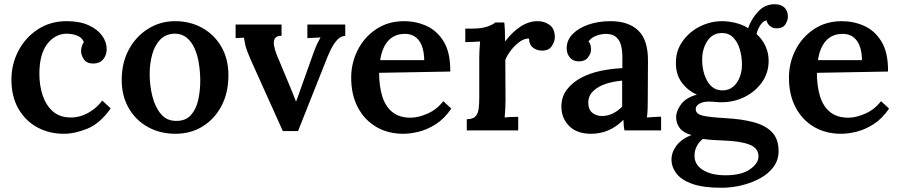

<svg xmlns="http://www.w3.org/2000/svg" viewBox="-20 -616 4251 907"><path d="M281 16Q213 16 157 -14Q101 -44 67.5 -101.5Q34 -159 34 -240Q34 -313 67 -376Q100 -439 159 -477.5Q218 -516 295 -516Q356 -516 398 -497Q440 -478 462 -448Q484 -418 484 -384Q484 -357 468.5 -337Q453 -317 424 -316Q390 -315 376.5 -335.5Q363 -356 363 -374Q363 -384 366 -395.5Q369 -407 376 -417Q369 -435 353 -443.5Q337 -452 320 -454.5Q303 -457 293 -457Q238 -455 202 -406.5Q166 -358 166 -267Q166 -212 181.5 -165.5Q197 -119 229 -90.5Q261 -62 311 -61Q355 -60 396 -82.5Q437 -105 463 -141L503 -104Q453 -33 393.5 -8.5Q334 16 281 16Z M809 16Q737 16 679.5 -15.5Q622 -47 588.5 -104.5Q555 -162 555 -239Q555 -320 589 -382.5Q623 -445 680.5 -480.5Q738 -516 807 -516Q878 -516 935 -484.5Q992 -453 1025.5 -395.5Q1059 -338 1059 -260Q1059 -178 1026.5 -116Q994 -54 937.5 -19Q881 16 809 16ZM814 -45Q858 -45 882.5 -73Q907 -101 916.5 -144.5Q926 -188 926 -234Q926 -273 920 -313Q914 -353 900 -385.5Q886 -418 862.5 -437.5Q839 -457 806 -457Q762 -456 736 -428Q710 -400 698.5 -357Q687 -314 687 -266Q687 -212 700 -160.5Q713 -109 741 -76.5Q769 -44 814 -45Z M1316 3 1163 -337Q1144 -381 1139.5 -400.5Q1135 -420 1132 -438L1093 -436V-500H1310V-447Q1286 -447 1278.5 -434Q1271 -421 1274.5 -401Q1278 -381 1287 -358L1347 -214Q1355 -196 1362.5 -176.5Q1370 -157 1378 -137H1379Q1386 -156 1393 -175.5Q1400 -195 1407 -215L1462 -369Q1471 -394 1479 -410Q1487 -426 1494 -439L1432 -436V-500H1611V-447Q1588 -445 1571 -425.5Q1554 -406 1541 -378.5Q1528 -351 1517 -322L1388 3Z M1885 16Q1813 16 1757.5 -16.5Q1702 -49 1670.5 -108.5Q1639 -168 1639 -249Q1639 -319 1670 -380Q1701 -441 1757.5 -478.5Q1814 -516 1889 -516Q1945 -516 1995 -493.5Q2045 -471 2076.5 -419Q2108 -367 2107 -278L1771 -272Q1771 -210 1785.5 -162Q1800 -114 1833 -87Q1866 -60 1920 -60Q1955 -60 1999 -79Q2043 -98 2074 -138L2112 -103Q2079 -55 2039 -29.5Q1999 -4 1959 6Q1919 16 1885 16ZM1776 -332H1984Q1983 -392 1959.5 -424Q1936 -456 1893 -456Q1844 -456 1814.5 -424Q1785 -392 1776 -332Z M2185 -53Q2214 -53 2226 -66Q2238 -79 2241 -101.5Q2244 -124 2244 -153V-341Q2244 -359 2245 -379Q2246 -399 2248 -420Q2232 -419 2211.5 -418Q2191 -417 2178 -417V-481H2215Q2255 -481 2282 -490.5Q2309 -500 2320 -510H2362Q2364 -498 2365 -472Q2366 -446 2366 -420Q2400 -465 2439 -490.5Q2478 -516 2520 -516Q2552 -516 2576.5 -498Q2601 -480 2601 -440Q2601 -420 2586.5 -398Q2572 -376 2538 -377Q2517 -377 2498.5 -390.5Q2480 -404 2479 -434Q2458 -435 2435.5 -419Q2413 -403 2395 -380Q2377 -357 2367 -333L2368 -143Q2368 -126 2367 -104Q2366 -82 2364 -61Q2379 -63 2397.5 -63.5Q2416 -64 2428 -64V0H2185Z M2930 0Q2927 -15 2926.5 -25.5Q2926 -36 2925 -50Q2890 -15 2852 0.5Q2814 16 2773 16Q2705 16 2668.5 -21Q2632 -58 2632 -112Q2632 -159 2658 -193Q2684 -227 2726 -249Q2768 -271 2819 -281.5Q2870 -292 2920 -294V-349Q2920 -378 2913.5 -402.5Q2907 -427 2890 -441.5Q2873 -456 2840 -456Q2817 -455 2795 -446.5Q2773 -438 2760 -420Q2768 -411 2770 -400.5Q2772 -390 2772 -382Q2772 -364 2758 -345Q2744 -326 2713 -326Q2686 -327 2671.5 -345Q2657 -363 2657 -388Q2657 -426 2684.5 -454.5Q2712 -483 2759 -499.5Q2806 -516 2864 -516Q2950 -516 2996 -471Q3042 -426 3041 -327Q3041 -274 3040.5 -234.5Q3040 -195 3040 -143Q3040 -128 3039.5 -105.5Q3039 -83 3036 -61Q3074 -64 3103 -65V0ZM2919 -235Q2879 -232 2842 -220Q2805 -208 2781.5 -185Q2758 -162 2759 -128Q2760 -97 2779 -82.5Q2798 -68 2823 -68Q2851 -68 2875 -80Q2899 -92 2919 -112Q2919 -122 2919 -133Q2919 -144 2919 -155Q2919 -169 2919 -190Q2919 -211 2919 -235Z M3388 271Q3300 271 3248.5 252Q3197 233 3174.5 202.5Q3152 172 3152 139Q3152 103 3176 71.5Q3200 40 3246 22Q3208 11 3191 -11Q3174 -33 3174 -63Q3174 -92 3197.5 -123.5Q3221 -155 3272 -169Q3229 -188 3201.5 -225Q3174 -262 3173 -313Q3171 -373 3203 -419Q3235 -465 3285.5 -490.5Q3336 -516 3392 -516Q3420 -516 3454 -508Q3488 -500 3514 -483Q3530 -528 3562 -562Q3594 -596 3639 -596Q3670 -596 3686 -580Q3702 -564 3702 -537Q3702 -521 3690.5 -501.5Q3679 -482 3647 -482Q3631 -482 3617.5 -493Q3604 -504 3601 -520Q3583 -516 3570 -494.5Q3557 -473 3554 -455Q3581 -431 3596 -398.5Q3611 -366 3611 -329Q3611 -272 3579.5 -227.5Q3548 -183 3497.5 -158Q3447 -133 3389 -133Q3374 -133 3359 -134.5Q3344 -136 3327 -136Q3300 -136 3282 -125Q3264 -114 3267 -96Q3270 -76 3302.5 -69Q3335 -62 3405 -58Q3482 -54 3539 -39Q3596 -24 3627 8.5Q3658 41 3658 98Q3658 140 3634 172.5Q3610 205 3570.5 226.5Q3531 248 3483.5 259.5Q3436 271 3388 271ZM3393 -189Q3423 -189 3443.5 -206.5Q3464 -224 3474.5 -251.5Q3485 -279 3485 -310Q3485 -348 3475 -382.5Q3465 -417 3444 -438.5Q3423 -460 3391 -460Q3346 -460 3321.5 -422.5Q3297 -385 3297 -334Q3297 -275 3322 -232Q3347 -189 3393 -189ZM3407 212Q3482 212 3522.5 184Q3563 156 3563 123Q3563 84 3521.5 67.5Q3480 51 3403 48Q3379 47 3351.5 45.5Q3324 44 3301 40Q3282 54 3271.5 74.5Q3261 95 3261 117Q3259 160 3299 186Q3339 212 3407 212Z M3953 16Q3881 16 3825.5 -16.5Q3770 -49 3738.5 -108.5Q3707 -168 3707 -249Q3707 -319 3738 -380Q3769 -441 3825.5 -478.5Q3882 -516 3957 -516Q4013 -516 4063 -493.5Q4113 -471 4144.5 -419Q4176 -367 4175 -278L3839 -272Q3839 -210 3853.5 -162Q3868 -114 3901 -87Q3934 -60 3988 -60Q4023 -60 4067 -79Q4111 -98 4142 -138L4180 -103Q4147 -55 4107 -29.5Q4067 -4 4027 6Q3987 16 3953 16ZM3844 -332H4052Q4051 -392 4027.5 -424Q4004 -456 3961 -456Q3912 -456 3882.5 -424Q3853 -392 3844 -332Z"/></svg>

Font: Lora SemiBold
Style: Regular
Weight: 600
Designer: Olga Karpushina, Alexei Vanyashin (Cyrillic)
Foundry: Cyreal
Version: Version 3.011; ttfautohint (v1.8.4.7-5d5b)